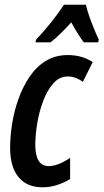

<svg xmlns="http://www.w3.org/2000/svg" viewBox="-20 -786 440 816"><path d="M161 10Q94 10 58.5 -33.5Q23 -77 23 -158Q23 -206 31.5 -260Q40 -314 58.5 -365.5Q77 -417 105.5 -459.5Q134 -502 174.5 -527Q215 -552 268 -552Q329 -552 374 -522L332 -438Q302 -461 268 -461Q232 -461 206 -431Q180 -401 163 -355.5Q146 -310 138 -260.5Q130 -211 130 -171Q130 -80 187 -80Q226 -80 278 -115V-25Q256 -11 225 -0.5Q194 10 161 10ZM133 -617Q201 -689 252 -766H345Q349 -747 358.5 -719.5Q368 -692 379.5 -664Q391 -636 400 -617L397 -606H336Q310 -641 283 -691Q233 -636 195 -606H131Z"/></svg>

Font: Noto Sans ExtraCondensed SemiBold
Style: Italic
Weight: 600
Width: 2
Italic angle: -12°
Designer: Monotype Design Team
Foundry: Monotype Imaging Inc.
Version: Version 2.013; ttfautohint (v1.8.4.7-5d5b)